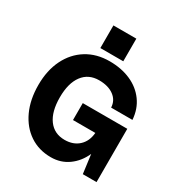

<svg xmlns="http://www.w3.org/2000/svg" viewBox="-198 -993 1070 1139"><g transform="rotate(30 337.0 -423.5)"><path d="M247 -855H404V-700H247ZM38 -327Q38 -427 75 -502Q112 -577 179 -618.5Q246 -660 335 -660Q416 -660 479.5 -632Q543 -604 581.5 -551Q620 -498 625 -426H479Q477 -474 438.5 -502.5Q400 -531 337 -531Q265 -531 225 -477.5Q185 -424 185 -327Q185 -229 224.5 -175.5Q264 -122 335 -122Q394 -122 431 -156Q468 -190 473 -249H320V-365H625V0H531L514 -129Q486 -66 434.5 -29Q383 8 316 8Q233 8 170.5 -34Q108 -76 73 -151.5Q38 -227 38 -327Z"/></g></svg>

Font: Overused Grotesk
Style: Bold
Weight: 700
Version: Version 0.003